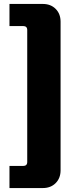

<svg xmlns="http://www.w3.org/2000/svg" viewBox="-20 -788 395 973"><path d="M28 -768H197Q237 -768 262 -743Q287 -718 287 -678V75Q287 115 262 140Q237 165 197 165H28V53H97Q118 53 118 33V-636Q118 -656 97 -656H28Z"/></svg>

Font: Ezarion Extra Bold
Style: Regular
Weight: 800
Designer: Natanael Gama
Version: Version 1.001;PS 001.001;hotconv 1.0.70;makeotf.lib2.5.58329